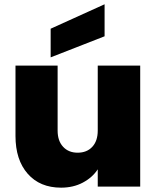

<svg xmlns="http://www.w3.org/2000/svg" viewBox="-20 -865 726 890"><path d="M51.8 -234.9V-561H247.1V-259.8Q247.1 -211.9 272.5 -184.6Q297.9 -157.2 339.8 -157.2Q382.8 -157.2 408 -184.6Q433.1 -211.9 433.1 -259.8V-561H629.9V0H433.1V-80.1Q408.2 -42 364 -18.6Q319.8 4.9 263.2 4.9Q165 4.9 108.4 -59.6Q51.8 -124 51.8 -234.9ZM214.8 -599.1V-731.9L464.8 -845.2V-696.8Z"/></svg>

Font: Poppins ExtraBold
Style: Regular
Weight: 800
Designer: Ninad Kale (Devanagari), Jonny Pinhorn (Latin)
Foundry: Indian Type Foundry
Version: 4.004